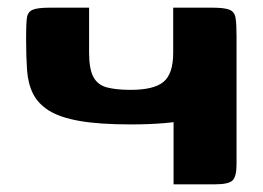

<svg xmlns="http://www.w3.org/2000/svg" viewBox="-20 -480 684 500"><path d="M596 -386Q596 -327 589.5 -283.5Q583 -240 557 -211.5Q531 -183 475 -169.5Q419 -156 320 -156Q239 -156 187.5 -165Q136 -174 107.5 -192Q79 -210 66 -236Q53 -262 50.5 -297Q48 -332 48 -375V-386Q48 -417 50 -433Q52 -449 65 -454.5Q78 -460 109 -460H212V-343Q212 -301 223 -280Q234 -259 258 -252.5Q282 -246 320 -246Q381 -246 406 -267Q431 -288 431 -342V-460H533Q565 -460 578 -454.5Q591 -449 593.5 -433Q596 -417 596 -386ZM596 -52Q596 -21 586 -10.5Q576 0 540 0H432V-460L596 -387Z"/></svg>

Font: r_Genos
Style: Bold
Weight: 700
Designer: Robert E. Leuschke
Foundry: Robert E. Leuschke
Version: Version 2.000;June 29, 2024;FontCreator 14.0.0.2814 32-bit